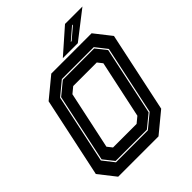

<svg xmlns="http://www.w3.org/2000/svg" viewBox="-232 -983 1118 1118"><g transform="rotate(-45 326.5 -424.0)"><path d="M86 0 5 -103 110 -597 235 -700H567L648 -597L543 -103L418 0ZM185 -141.5H379L416 -172L492 -528L468 -558.5H274L237 -528L161 -172ZM136 -68.5H398.5L483 -138L573.5 -564.5L519 -634H256L172 -564.5L81.5 -138ZM140 -75.5 89 -140 178.5 -562.5 257 -627H515L566 -562.5L476.5 -140L397.5 -75.5ZM346 -716 496 -848H639.5L469.5 -716ZM445.5 -750H452.5L526.5 -813H519Z"/></g></svg>

Font: Tourney ExtraBold
Style: Italic
Weight: 800
Italic angle: -12°
Version: Version 1.015